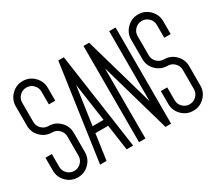

<svg xmlns="http://www.w3.org/2000/svg" viewBox="-155 -1212 1743 1547"><g transform="rotate(-30 716.0 -439.0)"><path d="M179.2 8.3Q117.2 8.3 73.5 -35.4Q29.8 -79.1 29.8 -141.1V-260.3H89.4V-141.1Q89.4 -104 115.7 -77.9Q142.1 -51.8 179.2 -51.8Q215.8 -51.8 242.2 -77.9Q268.6 -104 268.6 -141.1V-320.3Q268.6 -356.9 242.2 -383.3Q215.8 -409.7 179.2 -409.7Q117.2 -409.7 73.5 -453.4Q29.8 -497.1 29.8 -558.6V-737.8Q29.8 -799.3 73.5 -843.3Q117.2 -887.2 179.2 -887.2Q240.7 -887.2 284.4 -843.3Q328.1 -799.3 328.1 -737.8V-618.7H268.6V-737.8Q268.6 -774.9 242.2 -801Q215.8 -827.1 179.2 -827.1Q142.1 -827.1 115.7 -801Q89.4 -774.9 89.4 -737.8V-558.6Q89.4 -522 115.7 -495.6Q142.1 -469.2 179.2 -469.2Q240.7 -469.2 284.4 -425.5Q328.1 -381.8 328.1 -320.3V-141.1Q328.1 -79.1 284.4 -35.4Q240.7 8.3 179.2 8.3Z M690.9 8.3H630.4L596.2 -230.5H477.5L443.4 8.3H383.3L511.2 -887.2H563ZM587.9 -290.5 537.1 -646 485.8 -290.5Z M1043.9 8.3H991.7L805.2 -644V8.3H745.6V-886.7H797.9L984.4 -234.4V-886.7H1043.9Z M1252.9 8.3Q1190.9 8.3 1147.2 -35.4Q1103.5 -79.1 1103.5 -141.1V-260.3H1163.1V-141.1Q1163.1 -104 1189.5 -77.9Q1215.8 -51.8 1252.9 -51.8Q1289.6 -51.8 1315.9 -77.9Q1342.3 -104 1342.3 -141.1V-320.3Q1342.3 -356.9 1315.9 -383.3Q1289.6 -409.7 1252.9 -409.7Q1190.9 -409.7 1147.2 -453.4Q1103.5 -497.1 1103.5 -558.6V-737.8Q1103.5 -799.3 1147.2 -843.3Q1190.9 -887.2 1252.9 -887.2Q1314.5 -887.2 1358.2 -843.3Q1401.9 -799.3 1401.9 -737.8V-618.7H1342.3V-737.8Q1342.3 -774.9 1315.9 -801Q1289.6 -827.1 1252.9 -827.1Q1215.8 -827.1 1189.5 -801Q1163.1 -774.9 1163.1 -737.8V-558.6Q1163.1 -522 1189.5 -495.6Q1215.8 -469.2 1252.9 -469.2Q1314.5 -469.2 1358.2 -425.5Q1401.9 -381.8 1401.9 -320.3V-141.1Q1401.9 -79.1 1358.2 -35.4Q1314.5 8.3 1252.9 8.3Z"/></g></svg>

Font: Ignotum
Style: Regular
Weight: 400
Designer: GGBot
Version: 0.10